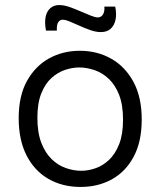

<svg xmlns="http://www.w3.org/2000/svg" viewBox="-20 -728 635 760"><path d="M299 12Q227 12 171.5 -20Q116 -52 85 -113Q54 -174 54 -260Q54 -349 87 -408Q120 -467 174.5 -497Q229 -527 296 -527Q365 -527 420.5 -495.5Q476 -464 508.5 -403.5Q541 -343 541 -255Q541 -167 509 -107.5Q477 -48 422.5 -18Q368 12 299 12ZM302 -52Q329 -52 358 -62Q387 -72 411.5 -95Q436 -118 451.5 -157Q467 -196 467 -254Q467 -313 451.5 -352.5Q436 -392 410.5 -416Q385 -440 354 -450.5Q323 -461 294 -461Q267 -461 238 -451.5Q209 -442 184 -419.5Q159 -397 143.5 -358.5Q128 -320 128 -262Q128 -203 143.5 -163Q159 -123 184 -98.5Q209 -74 240 -63Q271 -52 302 -52ZM379 -601Q360 -601 338.5 -608.5Q317 -616 296 -625.5Q275 -635 257 -642.5Q239 -650 228 -650Q217 -650 210.5 -640Q204 -630 205 -607H162Q156 -639 160.5 -661Q165 -683 179 -695.5Q193 -708 214 -708Q233 -708 254.5 -700.5Q276 -693 298 -683.5Q320 -674 338.5 -666.5Q357 -659 367 -659Q381 -659 388 -671.5Q395 -684 393 -702H436Q442 -674 437.5 -651Q433 -628 418.5 -614.5Q404 -601 379 -601Z"/></svg>

Font: Bricolage Grotesque Light
Style: Regular
Weight: 300
Designer: Mathieu Triay
Foundry: Atelier Triay
Version: Version 1.000;gftools[0.9.30]